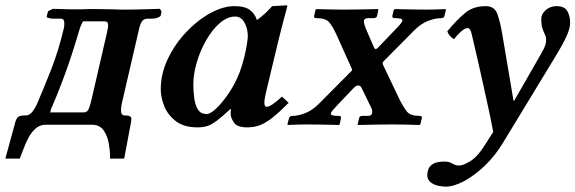

<svg xmlns="http://www.w3.org/2000/svg" viewBox="-20 -467 2155 719"><path d="M153 0Q129 0 113 14.5Q97 29 86 50Q75 71 67.5 92Q60 113 54 127H0L38 -12Q43 -28 52 -31.5Q61 -35 79 -35Q89 -35 98.5 -45.5Q108 -56 117 -74Q143 -134 171.5 -206.5Q200 -279 220 -365Q220 -368 220.5 -371.5Q221 -375 221 -379Q221 -386 218.5 -391.5Q216 -397 208 -397H181Q170 -397 162 -399.5Q154 -402 155 -406L160 -425L178 -434Q178 -434 193 -433.5Q208 -433 226 -432.5Q244 -432 252 -432H284Q297 -433 314 -433Q331 -433 345 -433Q362 -433 376.5 -432.5Q391 -432 404 -432Q418 -431 431.5 -431Q445 -431 459 -431Q471 -431 491 -431.5Q511 -432 531.5 -432.5Q552 -433 565.5 -433.5Q579 -434 579 -434L585 -424L582 -409Q581 -405 571 -401Q561 -397 550 -397H533Q519 -397 512 -387.5Q505 -378 500 -355L436 -79Q433 -64 433 -55Q433 -44 436.5 -39.5Q440 -35 444 -35Q461 -35 466.5 -31.5Q472 -28 472 -21Q472 -20 471.5 -17Q471 -14 471 -11Q465 22 458 58Q451 94 445 127H392V117Q392 95 387 68Q382 41 367.5 20.5Q353 0 323 0ZM170 -54Q169 -46 166 -46H293Q306 -46 311.5 -57.5Q317 -69 322 -91L380 -342Q385 -364 385 -373Q385 -387 372 -387H292Q290 -387 286 -377.5Q282 -368 280 -364Q246 -249 219 -177.5Q192 -106 179 -77Q176 -70 173.5 -64.5Q171 -59 170 -54Z M844 -39Q844 -42 844 -48Q844 -54 845 -58L843 -59Q812 -30 792 -15Q772 0 756 5Q740 10 720 10Q668 10 637.5 -14Q607 -38 594.5 -71Q582 -104 582 -132Q582 -191 608.5 -246.5Q635 -302 677 -346.5Q719 -391 767 -417.5Q815 -444 858 -444Q897 -444 916 -429.5Q935 -415 942 -392Q959 -404 973 -417Q987 -430 999 -444L1054 -447Q1056 -447 1056 -444Q1056 -444 1052.5 -430.5Q1049 -417 1043.5 -397Q1038 -377 1033 -356.5Q1028 -336 1024 -321L977 -125Q970 -96 970 -83Q970 -67 979 -67Q994 -67 1036 -105L1061 -82Q1026 -47 1001 -27Q976 -7 954 1.5Q932 10 906 10Q868 10 856 -8Q844 -26 844 -39ZM877 -195Q887 -222 894 -250Q901 -278 904.5 -300.5Q908 -323 908 -331Q908 -360 895.5 -382.5Q883 -405 861 -405Q831 -405 803 -380.5Q775 -356 752.5 -317Q730 -278 717 -234Q704 -190 704 -151Q704 -124 707.5 -98.5Q711 -73 721.5 -56.5Q732 -40 754 -40Q768 -40 790.5 -61.5Q813 -83 837 -118.5Q861 -154 877 -195Z M1243 -73Q1233 -62 1226 -54Q1219 -46 1219 -41Q1219 -33 1247 -33H1251Q1259 -31 1257 -25L1252 -1L1248 1Q1248 1 1227.5 0.5Q1207 0 1179 -0.5Q1151 -1 1127 -1Q1114 -1 1098 -0.5Q1082 0 1070.5 0.5Q1059 1 1059 1L1056 -1L1062 -23Q1064 -33 1075 -33Q1097 -33 1123.5 -43.5Q1150 -54 1175 -79L1295 -200Q1300 -204 1298 -208L1241 -335Q1225 -370 1212 -384.5Q1199 -399 1165 -399Q1161 -399 1158 -401Q1155 -403 1156 -406L1162 -431L1166 -433Q1166 -433 1183 -432.5Q1200 -432 1223.5 -431.5Q1247 -431 1266 -431Q1291 -431 1320.5 -431.5Q1350 -432 1372 -432.5Q1394 -433 1394 -433L1397 -431L1392 -407Q1391 -403 1387 -401Q1383 -399 1381 -399H1358Q1345 -399 1343 -390Q1342 -383 1345 -374Q1348 -365 1350 -360L1381 -288Q1385 -279 1394 -287L1463 -359Q1487 -383 1487 -391Q1487 -399 1460 -399H1456Q1449 -400 1449 -407L1455 -431L1460 -433Q1460 -433 1480 -432.5Q1500 -432 1528.5 -431.5Q1557 -431 1580 -431Q1593 -431 1609 -431.5Q1625 -432 1636.5 -432.5Q1648 -433 1648 -433L1650 -431L1645 -409Q1643 -399 1632 -399Q1610 -399 1583.5 -389Q1557 -379 1531 -353L1417 -238Q1411 -232 1414 -225L1474 -99Q1491 -65 1504 -49Q1517 -33 1551 -33Q1562 -33 1560 -26L1554 -1L1551 1Q1551 1 1534 0.5Q1517 0 1493.5 -0.5Q1470 -1 1450 -1Q1426 -1 1396 -0.5Q1366 0 1344.5 0.5Q1323 1 1323 1L1319 -1L1325 -25Q1326 -30 1329.5 -31.5Q1333 -33 1335 -33H1357Q1371 -33 1373 -42Q1375 -50 1372 -58.5Q1369 -67 1366 -72L1335 -136Q1330 -147 1321 -147Q1313 -147 1302 -135Z M1860 -344 1903 -90 1905 -89 2006 -265Q2019 -288 2022 -297.5Q2025 -307 2025 -317Q2025 -329 2020.5 -338Q2016 -347 2011.5 -360Q2007 -373 2007 -396Q2007 -415 2024 -429.5Q2041 -444 2064 -444Q2094 -444 2104.5 -425.5Q2115 -407 2115 -381Q2115 -361 2101.5 -331Q2088 -301 2053 -244L1864 67Q1834 117 1795 154Q1756 191 1717.5 211.5Q1679 232 1648 232Q1637 232 1620.5 228.5Q1604 225 1592 215Q1580 205 1580 188Q1580 179 1584 167Q1588 155 1602 146.5Q1616 138 1645 138Q1662 138 1674 145.5Q1686 153 1700 153Q1714 153 1742 136Q1770 119 1801 68L1827 27Q1820 -11 1809.5 -59.5Q1799 -108 1788 -157.5Q1777 -207 1767.5 -248.5Q1758 -290 1752 -315.5Q1746 -341 1746 -341Q1741 -362 1731 -362Q1721 -362 1705.5 -348Q1690 -334 1680 -320Q1661 -332 1655 -350Q1693 -395 1723 -419.5Q1753 -444 1799 -444Q1832 -444 1842.5 -414.5Q1853 -385 1860 -344Z"/></svg>

Font: Libertinus Serif SemiBold
Style: Italic
Weight: 600
Italic angle: -11.5°
Designer: Philipp H. Poll, Khaled Hosny
Foundry: Caleb Maclennan
Version: Version 7.051;RELEASE